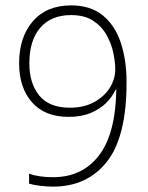

<svg xmlns="http://www.w3.org/2000/svg" viewBox="-20 -774 551 713"><path d="M450 -468Q450 -266 377 -173.5Q304 -81 177 -81Q154 -81 129.5 -84Q105 -87 88 -92V-129Q124 -116 177 -116Q285 -116 347 -196Q409 -276 412 -441H409Q398 -416 375.5 -393Q353 -370 318 -355Q283 -340 235 -340Q146 -340 98.5 -394.5Q51 -449 51 -539Q51 -636 102 -695Q153 -754 244 -754Q316 -754 361.5 -717Q407 -680 428.5 -615.5Q450 -551 450 -468ZM244 -718Q170 -718 129.5 -671Q89 -624 89 -539Q89 -464 126 -419Q163 -374 240 -374Q292 -374 330 -395Q368 -416 388 -448.5Q408 -481 408 -517Q408 -543 401 -577Q394 -611 376 -643.5Q358 -676 326 -697Q294 -718 244 -718Z"/></svg>

Font: Noto Sans Telugu UI SemiCondensed ExtraLight
Style: Regular
Weight: 200
Width: 4
Designer: Jelle Bosma - Monotype Design Team
Foundry: Monotype Imaging Inc.
Version: Version 2.005; ttfautohint (v1.8.4.7-5d5b)